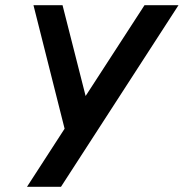

<svg xmlns="http://www.w3.org/2000/svg" viewBox="-20 -720 708 740"><path d="M84 0H215L668 -700H537L310 -350L221 -700H109L229 -224Z"/></svg>

Font: Uncut Sans Semibold Italic
Style: Regular
Weight: 600
Italic angle: -11°
Designer: Kasper Nordkvist
Foundry: UNCUT.wtf
Version: Version 1.304;Glyphs 3.2 (3246)